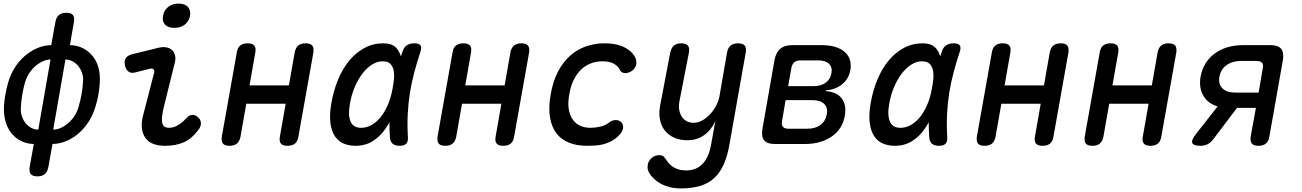

<svg xmlns="http://www.w3.org/2000/svg" viewBox="-20 -801 7240 1068"><path d="M249 128Q244 155 229 167.5Q214 180 188 180Q162 180 151.5 167.5Q141 155 145 128L168 0Q127 -1 95.5 -17.5Q64 -34 42 -62Q20 -90 10 -128Q0 -166 2 -211Q4 -243 10 -275.5Q16 -308 25 -341Q38 -386 61.5 -423.5Q85 -461 116.5 -488.5Q148 -516 185.5 -532.5Q223 -549 265 -550L288 -678Q293 -705 308 -717.5Q323 -730 349 -730Q375 -730 385.5 -717.5Q396 -705 391 -678L369 -550Q410 -549 442 -532.5Q474 -516 496 -488.5Q518 -461 528 -423.5Q538 -386 535 -341Q533 -308 527.5 -275.5Q522 -243 512 -211Q499 -166 475.5 -128Q452 -90 420.5 -62Q389 -34 351.5 -17.5Q314 -1 272 0ZM193 -80 261 -470Q240 -470 218 -460Q196 -450 177 -433.5Q158 -417 143.5 -395Q129 -373 121 -349Q110 -312 104 -275.5Q98 -239 96 -203Q94 -179 101 -156.5Q108 -134 121.5 -117Q135 -100 153.5 -90Q172 -80 193 -80ZM344 -470 276 -80Q298 -80 319.5 -90Q341 -100 360.5 -117Q380 -134 394.5 -156.5Q409 -179 416 -203Q427 -239 433.5 -275.5Q440 -312 442 -349Q444 -373 436.5 -395Q429 -417 415.5 -433.5Q402 -450 383.5 -460Q365 -470 344 -470Z M732 -398Q709 -392 694.5 -403Q680 -414 675 -437Q670 -462 679 -477Q688 -492 714 -499L860 -535Q886 -541 905.5 -537.5Q925 -534 937.5 -522Q950 -510 954 -491.5Q958 -473 952 -451L894 -217Q884 -178 881.5 -153Q879 -128 883 -114.5Q887 -101 896.5 -95.5Q906 -90 920 -90Q946 -90 970.5 -105Q995 -120 1016 -143Q1033 -162 1050 -162Q1067 -162 1081 -149Q1097 -136 1097.5 -116Q1098 -96 1083 -78Q1065 -54 1045.5 -37Q1026 -20 1003.5 -10Q981 0 955 5Q929 10 897 10Q862 10 834.5 0Q807 -10 790.5 -31.5Q774 -53 769.5 -86Q765 -119 777 -163L837 -395Q841 -409 834 -415.5Q827 -422 815 -419ZM950 -646Q915 -646 898 -664Q881 -682 887 -713Q892 -744 915.5 -762.5Q939 -781 974 -781Q1008 -781 1025 -762.5Q1042 -744 1037 -713Q1031 -682 1007.5 -664Q984 -646 950 -646Z M1257 10Q1230 10 1220 -2.5Q1210 -15 1214 -42L1297 -508Q1301 -535 1316 -547.5Q1331 -560 1358 -560Q1384 -560 1394.5 -547.5Q1405 -535 1400 -508L1368 -326H1587L1619 -508Q1624 -535 1639 -547.5Q1654 -560 1680 -560Q1707 -560 1717 -547.5Q1727 -535 1723 -508L1640 -42Q1636 -15 1621 -2.5Q1606 10 1579 10Q1553 10 1542.5 -2.5Q1532 -15 1537 -42L1569 -224H1350L1318 -42Q1313 -15 1298 -2.5Q1283 10 1257 10Z M1957 10Q1921 10 1891.5 -2.5Q1862 -15 1843 -43Q1824 -71 1818 -116Q1812 -161 1823 -227Q1835 -296 1860 -357Q1885 -418 1922 -463Q1959 -508 2007 -534Q2055 -560 2112 -560Q2160 -560 2183 -536Q2202 -516 2210 -487L2218 -511Q2226 -538 2243 -549Q2260 -560 2284 -560Q2311 -560 2319 -548.5Q2327 -537 2318 -511Q2299 -453 2284 -397Q2269 -341 2260 -283.5Q2251 -226 2248 -165.5Q2245 -105 2249 -38Q2251 -14 2240 -2Q2229 10 2203 10Q2177 10 2163.5 -2Q2150 -14 2149 -38Q2146 -81 2146 -121Q2137 -104 2127 -89Q2097 -44 2055 -17Q2013 10 1957 10ZM1989 -90Q2018 -90 2045.5 -105Q2073 -120 2096 -148Q2119 -176 2136.5 -215.5Q2154 -255 2163 -305Q2168 -330 2171 -357.5Q2174 -385 2170 -407.5Q2166 -430 2152 -445Q2138 -460 2108 -460Q2078 -460 2049 -441.5Q2020 -423 1995.5 -391Q1971 -359 1952.5 -315Q1934 -271 1926 -221Q1915 -160 1930 -125Q1945 -90 1989 -90Z M2457 10Q2430 10 2420 -2.5Q2410 -15 2414 -42L2497 -508Q2501 -535 2516 -547.5Q2531 -560 2558 -560Q2584 -560 2594.5 -547.5Q2605 -535 2600 -508L2568 -326H2787L2819 -508Q2824 -535 2839 -547.5Q2854 -560 2880 -560Q2907 -560 2917 -547.5Q2927 -535 2923 -508L2840 -42Q2836 -15 2821 -2.5Q2806 10 2779 10Q2753 10 2742.5 -2.5Q2732 -15 2737 -42L2769 -224H2550L2518 -42Q2513 -15 2498 -2.5Q2483 10 2457 10Z M3043 -275Q3056 -351 3085 -405Q3114 -459 3154 -493.5Q3194 -528 3242.5 -544Q3291 -560 3341 -560Q3381 -560 3410.5 -553Q3440 -546 3461.5 -533.5Q3483 -521 3496.5 -506Q3510 -491 3516 -475Q3524 -450 3515.5 -431Q3507 -412 3487 -402Q3468 -392 3451 -395Q3434 -398 3428 -413Q3419 -432 3395.5 -446Q3372 -460 3331 -460Q3298 -460 3268 -449Q3238 -438 3214 -415.5Q3190 -393 3172.5 -359Q3155 -325 3147 -278Q3138 -231 3143.5 -195.5Q3149 -160 3165.5 -136.5Q3182 -113 3207.5 -101.5Q3233 -90 3264 -90Q3290 -90 3318.5 -96.5Q3347 -103 3366 -118Q3382 -131 3401.5 -133Q3421 -135 3436 -121Q3442 -115 3444.5 -106.5Q3447 -98 3445.5 -88Q3444 -78 3438 -67Q3432 -56 3420 -45Q3402 -27 3381 -16Q3360 -5 3338 1Q3316 7 3292.5 8.5Q3269 10 3245 10Q3189 10 3146 -7Q3103 -24 3076 -58.5Q3049 -93 3039.5 -147Q3030 -201 3043 -275Z M3936 0 3959 -127Q3936 -77 3896.5 -49Q3857 -21 3804 -21Q3762 -21 3730.5 -35Q3699 -49 3678.5 -74.5Q3658 -100 3651 -135.5Q3644 -171 3652 -214L3708 -508Q3714 -535 3728.5 -547.5Q3743 -560 3769 -560Q3795 -560 3806 -547.5Q3817 -535 3812 -508L3760 -241Q3755 -217 3757.5 -195Q3760 -173 3770 -156Q3780 -139 3796.5 -128.5Q3813 -118 3839 -118Q3865 -118 3889 -132.5Q3913 -147 3932.5 -168.5Q3952 -190 3965 -216Q3978 -242 3982 -265L4024 -508Q4029 -535 4044 -547.5Q4059 -560 4085 -560Q4112 -560 4122.5 -547.5Q4133 -535 4128 -508L4038 0Q4027 64 4007 110.5Q3987 157 3955 187.5Q3923 218 3877 232.5Q3831 247 3766 247Q3733 247 3705.5 240Q3678 233 3656 221Q3634 209 3617.5 193.5Q3601 178 3591 160Q3585 151 3583 139.5Q3581 128 3583 118Q3584 107 3589.5 97Q3595 87 3603.5 79Q3612 71 3623 66.5Q3634 62 3647 62Q3658 62 3666 66Q3674 70 3679 79Q3687 91 3697 103.5Q3707 116 3720.5 125.5Q3734 135 3753 141Q3772 147 3798 147Q3823 147 3845 139Q3867 131 3885 113.5Q3903 96 3916 68.5Q3929 41 3936 0Z M4291 0Q4247 0 4230.5 -20.5Q4214 -41 4221 -84L4288 -466Q4296 -509 4320 -529.5Q4344 -550 4388 -550H4548Q4635 -550 4678 -512.5Q4721 -475 4710 -411Q4702 -363 4664.5 -332.5Q4627 -302 4575 -299L4574 -294Q4635 -290 4662.5 -253Q4690 -216 4679 -156Q4673 -120 4654.5 -91Q4636 -62 4607 -42Q4578 -22 4540.5 -11Q4503 0 4458 0ZM4350 -244 4330 -127Q4326 -106 4335 -95.5Q4344 -85 4365 -85H4470Q4516 -85 4544 -106Q4572 -127 4579 -165Q4586 -202 4564.5 -223Q4543 -244 4498 -244ZM4432 -465Q4410 -465 4398 -454.5Q4386 -444 4382 -423L4364 -322H4507Q4547 -322 4573 -341Q4599 -360 4605 -394Q4611 -427 4591.5 -446Q4572 -465 4532 -465Z M4957 10Q4921 10 4891.5 -2.5Q4862 -15 4843 -43Q4824 -71 4818 -116Q4812 -161 4823 -227Q4835 -296 4860 -357Q4885 -418 4922 -463Q4959 -508 5007 -534Q5055 -560 5112 -560Q5160 -560 5183 -536Q5202 -516 5210 -487L5218 -511Q5226 -538 5243 -549Q5260 -560 5284 -560Q5311 -560 5319 -548.5Q5327 -537 5318 -511Q5299 -453 5284 -397Q5269 -341 5260 -283.5Q5251 -226 5248 -165.5Q5245 -105 5249 -38Q5251 -14 5240 -2Q5229 10 5203 10Q5177 10 5163.5 -2Q5150 -14 5149 -38Q5146 -81 5146 -121Q5137 -104 5127 -89Q5097 -44 5055 -17Q5013 10 4957 10ZM4989 -90Q5018 -90 5045.5 -105Q5073 -120 5096 -148Q5119 -176 5136.5 -215.5Q5154 -255 5163 -305Q5168 -330 5171 -357.5Q5174 -385 5170 -407.5Q5166 -430 5152 -445Q5138 -460 5108 -460Q5078 -460 5049 -441.5Q5020 -423 4995.5 -391Q4971 -359 4952.5 -315Q4934 -271 4926 -221Q4915 -160 4930 -125Q4945 -90 4989 -90Z M5457 10Q5430 10 5420 -2.5Q5410 -15 5414 -42L5497 -508Q5501 -535 5516 -547.5Q5531 -560 5558 -560Q5584 -560 5594.5 -547.5Q5605 -535 5600 -508L5568 -326H5787L5819 -508Q5824 -535 5839 -547.5Q5854 -560 5880 -560Q5907 -560 5917 -547.5Q5927 -535 5923 -508L5840 -42Q5836 -15 5821 -2.5Q5806 10 5779 10Q5753 10 5742.5 -2.5Q5732 -15 5737 -42L5769 -224H5550L5518 -42Q5513 -15 5498 -2.5Q5483 10 5457 10Z M6057 10Q6030 10 6020 -2.5Q6010 -15 6014 -42L6097 -508Q6101 -535 6116 -547.5Q6131 -560 6158 -560Q6184 -560 6194.5 -547.5Q6205 -535 6200 -508L6168 -326H6387L6419 -508Q6424 -535 6439 -547.5Q6454 -560 6480 -560Q6507 -560 6517 -547.5Q6527 -535 6523 -508L6440 -42Q6436 -15 6421 -2.5Q6406 10 6379 10Q6353 10 6342.5 -2.5Q6332 -15 6337 -42L6369 -224H6150L6118 -42Q6113 -15 6098 -2.5Q6083 10 6057 10Z M6658 10Q6618 10 6612 -6Q6606 -22 6633 -56L6753 -209Q6699 -225 6673.5 -269Q6648 -313 6658 -373Q6673 -456 6736.5 -503Q6800 -550 6896 -550H7046Q7090 -550 7106.5 -529.5Q7123 -509 7116 -466L7041 -42Q7037 -15 7021.5 -2.5Q7006 10 6980 10Q6954 10 6943.5 -2.5Q6933 -15 6937 -42L6966 -201H6861L6727 -24Q6713 -6 6695.5 2Q6678 10 6658 10ZM7004 -420Q7009 -441 7000 -451.5Q6991 -462 6970 -462H6882Q6835 -462 6802.5 -438.5Q6770 -415 6763 -374Q6756 -333 6780 -309.5Q6804 -286 6851 -286H6981Z"/></svg>

Font: Maple Mono NL Medium
Style: Italic
Weight: 500
Italic angle: -10°
Monospace: yes
Designer: subframe7536
Version: Version 7.000